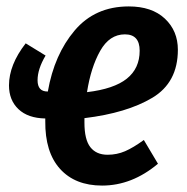

<svg xmlns="http://www.w3.org/2000/svg" viewBox="-20 -563 583 598"><path d="M534 -408Q534 -306 454.5 -258.5Q375 -211 243 -195V-181Q243 -128 261.5 -104.5Q280 -81 315 -81Q344 -81 369.5 -92Q395 -103 428 -127L472 -53Q391 15 298 15Q214 15 167 -37Q120 -89 121 -186V-194Q67 -195 37.5 -223Q8 -251 8 -297Q8 -361 60 -428L122 -390Q97 -348 97 -313Q97 -278 128 -278H129Q149 -393 212.5 -468Q276 -543 381 -543Q453 -543 493.5 -505Q534 -467 534 -408ZM415 -405Q415 -456 369 -456Q321 -456 292 -404.5Q263 -353 251 -276Q335 -286 375 -318Q415 -350 415 -405Z"/></svg>

Font: Fira Sans Extra Condensed Medium
Style: Italic
Weight: 500
Width: 3
Italic angle: -8°
Designer: Carrois Corporate & Edenspiekermann AG
Foundry: Carrois Corporate GbR & Edenspiekermann AG
Version: Version 4.203